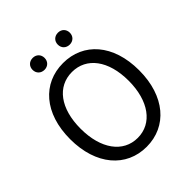

<svg xmlns="http://www.w3.org/2000/svg" viewBox="-245 -1064 1232 1232"><g transform="rotate(-45 371.0 -447.5)"><path d="M371 13C555 13 684 -134 684 -369C684 -604 555 -747 371 -747C187 -747 58 -604 58 -369C58 -134 187 13 371 13ZM371 -68C239 -68 153 -186 153 -369C153 -553 239 -666 371 -666C502 -666 589 -553 589 -369C589 -186 502 -68 371 -68ZM257 -800C288 -800 311 -822 311 -854C311 -886 288 -908 257 -908C225 -908 202 -886 202 -854C202 -822 225 -800 257 -800ZM486 -800C517 -800 540 -822 540 -854C540 -886 517 -908 486 -908C454 -908 431 -886 431 -854C431 -822 454 -800 486 -800Z"/></g></svg>

Font: Noto Sans JP Regular
Style: Regular
Weight: 400
Designer: Ryoko NISHIZUKA (kana & ideographs); Paul D. Hunt (Latin, Greek & Cyrillic); Wenlong ZHANG (bopomofo); Sandoll Communica
Foundry: Adobe Systems Incorporated
Version: Version 1.004;PS 1.004;hotconv 1.0.82;makeotf.lib2.5.63406